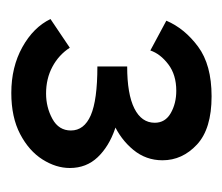

<svg xmlns="http://www.w3.org/2000/svg" viewBox="-48 -754 403 348"><g transform="rotate(90 154.0 -580.5)"><path d="M144 -571V-598Q182 -598 214 -587Q246 -576 265.5 -555.5Q285 -535 285 -505Q285 -480 269.5 -455.5Q254 -431 223.5 -415Q193 -399 149 -399Q102 -399 66 -419Q30 -439 15 -470L67 -505Q80 -485 101.5 -473.5Q123 -462 150 -462Q175 -462 196 -473.5Q217 -485 217 -507Q217 -531 189.5 -543Q162 -555 101 -555V-609Q151 -609 177 -622Q203 -635 203 -659Q203 -678 185.5 -688Q168 -698 145 -698Q116 -698 97 -683.5Q78 -669 72 -651L18 -680Q32 -713 65 -737.5Q98 -762 155 -762Q214 -762 242.5 -735.5Q271 -709 271 -673Q271 -643 252 -620Q233 -597 204 -584Q175 -571 144 -571Z"/></g></svg>

Font: Ysabeau Office SemiBold
Style: Regular
Weight: 600
Designer: Christian Thalmann (Catharsis Fonts)
Version: Version 2.001;gftools[0.9.30]; featfreeze: tnum,lnum,ss02